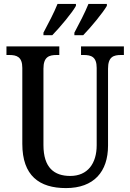

<svg xmlns="http://www.w3.org/2000/svg" viewBox="-20 -951 666 981"><path d="M360 -784V-771H405C444 -811 506 -886 526 -921V-931H432C414 -886 386 -833 360 -784ZM202 -784V-771H247C286 -811 349 -886 368 -921V-931H274C256 -886 228 -833 202 -784ZM317 10C460 10 532 -74 532 -207V-600C532 -661 560 -670 599 -670H613V-714H394V-670H407C446 -670 474 -661 474 -604V-209C474 -116 428 -52 339 -52C257 -52 202 -94 202 -210V-600C202 -661 231 -670 270 -670H283V-714H13V-670H27C65 -670 94 -661 94 -604V-216C94 -53 181 10 317 10Z"/></svg>

Font: Noto Serif Hebrew Condensed Medium
Style: Regular
Weight: 500
Width: 3
Designer: Monotype Design Team
Foundry: Monotype Imaging Inc.
Version: Version 2.004